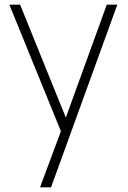

<svg xmlns="http://www.w3.org/2000/svg" viewBox="-20 -560 546 820"><path d="M151 240 256 -42 257 42 20 -540H66L278 -16H246L436 -540H481L198 240Z"/></svg>

Font: Hauora
Style: Regular
Weight: 400
Designer: Wayne Shih
Foundry: WCYS
Version: Version 1.001